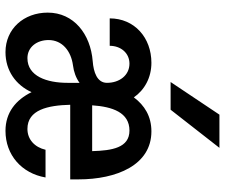

<svg xmlns="http://www.w3.org/2000/svg" viewBox="-80 -724 820 700"><g transform="rotate(90 330.0 -374.0)"><path d="M457 16C545 16 612 -43 627 -130H526C517 -91 489 -64 450 -64C380 -64 364 -139 362 -220H634V-250C634 -389 582 -516 459 -516C404 -516 364 -491 335 -452C308 -491 263 -516 209 -516C117 -516 47 -454 47 -364H147C147 -404 173 -436 212 -436C255 -436 282 -399 282 -354C282 -318 243 -305 203 -302C104 -294 26 -233 26 -138C26 -51 85 16 170 16C238 16 290 -22 316 -79C344 -22 390 16 457 16ZM126 -141C126 -191 166 -223 218 -230C242 -233 264 -241 282 -254V-210C282 -135 258 -64 192 -64C152 -64 126 -98 126 -141ZM279 -586H380L519 -764H398ZM364 -300C369 -374 390 -436 456 -436C519 -436 529 -372 531 -300Z"/></g></svg>

Font: Uncut Plan8
Style: Regular
Weight: 400
Designer: Kasper Nordkvist
Foundry: UNCUT.wtf
Version: Version 1.002;Glyphs 3.1.2 (3151)